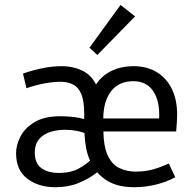

<svg xmlns="http://www.w3.org/2000/svg" viewBox="-20 -762 790 787"><path d="M207 5.4Q138.2 5.4 92 -29.5Q45.9 -64.5 45.9 -133.8Q45.9 -167 63.7 -202.1Q81.5 -237.3 121.8 -261.5Q162.1 -285.6 228 -285.6Q252 -285.6 284.2 -282.2Q304.2 -279.8 325.2 -273.9V-294.9Q325.2 -347.2 313.5 -375.7Q301.8 -404.3 279.8 -415.5Q257.8 -426.8 227.5 -426.8Q198.7 -426.8 162.8 -420.2Q127 -413.6 88.4 -400.4L74.2 -460.4Q113.3 -474.1 153.8 -482.4Q194.3 -490.7 231.9 -490.7Q282.2 -490.7 321.8 -470.2Q354.5 -453.1 373.5 -416Q397 -450.7 432.6 -469.2Q474.1 -490.7 527.8 -490.7Q582.5 -490.7 622.6 -466.3Q662.6 -441.9 684.3 -397.5Q706.1 -353 706.1 -292.5Q706.1 -281.2 705.1 -262.9Q704.1 -244.6 702.1 -223.1H403.8Q404.8 -165 418.9 -131.3Q436.5 -89.4 467.5 -74Q498.5 -58.6 535.6 -58.6Q575.2 -58.6 607.2 -67.6Q639.2 -76.7 671.9 -91.8L698.2 -35.6Q664.1 -16.6 619.9 -5.6Q575.7 5.4 530.8 5.4Q498.5 5.4 471.2 -0.7Q443.8 -6.8 420.7 -20.5Q397.5 -34.2 378.4 -55.7Q344.7 -29.3 302.5 -12Q260.3 5.4 207 5.4ZM220.7 -53.2Q271 -53.2 303.7 -71.8Q329.1 -85.9 349.1 -103.5Q337.9 -127.9 332.5 -158.2Q327.6 -184.6 326.2 -216.8Q307.6 -223.6 292 -226.1Q268.6 -230 248.5 -230Q189.9 -230 156.2 -206.3Q122.6 -182.6 122.6 -137.2Q122.6 -92.8 149.4 -73Q176.3 -53.2 220.7 -53.2ZM403.3 -276.4H632.3Q635.7 -346.7 608.4 -387.9Q581.1 -429.2 526.4 -429.2Q462.9 -429.2 431.2 -382.3Q403.8 -341.8 403.3 -276.4ZM378.9 -536.6 346.7 -566.4 474.1 -741.7 533.7 -694.8Z"/></svg>

Font: Anaheim Medium
Style: Regular
Weight: 500
Version: Version 2.001